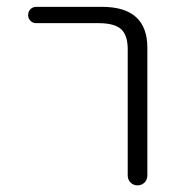

<svg xmlns="http://www.w3.org/2000/svg" viewBox="-20 -565 540 563"><path d="M85.9 -497.1Q76.2 -497.1 69.3 -503.9Q62.5 -510.7 62.5 -521Q62.5 -531.2 69.3 -538.1Q76.2 -544.9 85.9 -544.9H279.3Q412.1 -544.9 412.1 -424.8V-50.8Q412.1 -38.1 403.8 -29.8Q395.5 -21.5 383.3 -21.5Q371.1 -21.5 362.8 -29.8Q354.5 -38.1 354.5 -50.8V-420.9Q354.5 -461.9 335 -479.5Q315.4 -497.1 269.5 -497.1Z"/></svg>

Font: Rounded Mgen+ 1m light
Style: Regular
Weight: 200
Designer: [Source Han Sans]
Ryoko NISHIZUKA  (kana & ideographs); Paul D. Hunt (Latin, Greek & Cyrillic); Wenlong ZHANG  (bopomofo
Version: Version 1.059.20150602